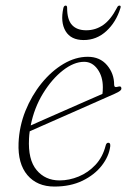

<svg xmlns="http://www.w3.org/2000/svg" viewBox="-20 -661 460 688"><path d="M375 -136.5Q370.5 -101 344.8 -67.8Q319 -34.5 275.8 -13.5Q232.5 7.5 175 7.5Q113 7.5 78.2 -33.5Q43.5 -74.5 46.5 -148.5Q49 -208.5 71.2 -263.8Q93.5 -319 129 -362.8Q164.5 -406.5 207.5 -432Q250.5 -457.5 294.5 -457.5Q338 -457.5 363.5 -427.5Q389 -397.5 389 -357.5Q389 -346 401.5 -350Q415 -354.5 415 -344Q415 -339.5 410.2 -335.5Q405.5 -331.5 391 -325Q372.5 -317 340.8 -302.8Q309 -288.5 271.2 -272Q233.5 -255.5 196.8 -239.2Q160 -223 130.5 -210Q101 -197 86.5 -190.5Q84.5 -177.5 84 -164.5Q80 -89 111 -51.8Q142 -14.5 193.5 -14.5Q228 -14.5 262 -28.5Q296 -42.5 322 -70.2Q348 -98 358.5 -139Q361 -149.5 368 -149.5Q376.5 -149.5 375 -136.5ZM281.5 -439.5Q245 -439.5 205.5 -408.8Q166 -378 134.2 -326.2Q102.5 -274.5 90 -211.5Q108.5 -220 140.8 -234Q173 -248 210.8 -264.8Q248.5 -281.5 284.5 -297.2Q320.5 -313 347 -324.5Q348.5 -333 348.5 -348.5Q348.5 -387 329.5 -413.2Q310.5 -439.5 281.5 -439.5ZM289 -552.5Q322.5 -552.5 349.8 -571.5Q377 -590.5 399 -633Q402.5 -641 408 -641Q414.5 -641 411.5 -632Q396 -581.5 361 -549.5Q326 -517.5 280 -517.5Q234 -517.5 215 -549.5Q196 -581.5 207 -632Q209 -641 215.5 -641Q220.5 -641 220.5 -633Q220.5 -590.5 238 -571.5Q255.5 -552.5 289 -552.5Z"/></svg>

Font: Fraunces 9pt S000 Thin
Style: Italic
Weight: 100
Italic angle: -16°
Version: Version 1.000; ttfautohint (v1.8.3)